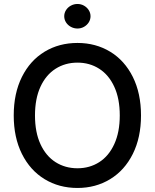

<svg xmlns="http://www.w3.org/2000/svg" viewBox="-20 -932 775 962"><path d="M368.2 9.8Q275.9 9.8 203.4 -34.4Q130.9 -78.6 89.8 -160.9Q48.8 -243.2 48.8 -353.5Q48.8 -464.4 89.8 -546.6Q130.9 -628.9 203.4 -672.9Q275.9 -716.8 368.2 -716.8Q459.5 -716.8 532 -672.9Q604.5 -628.9 645.5 -546.6Q686.5 -464.4 686.5 -353.5Q686.5 -243.2 645.5 -160.9Q604.5 -78.6 532 -34.4Q459.5 9.8 368.2 9.8ZM368.2 -618.2Q306.6 -618.2 258.3 -587.4Q210 -556.6 182.6 -497.1Q155.3 -437.5 155.3 -353.5Q155.3 -269.5 182.6 -210Q210 -150.4 258.3 -119.6Q306.6 -88.9 368.2 -88.9Q429.2 -88.9 477.3 -119.6Q525.4 -150.4 552.7 -210.2Q580.1 -270 580.1 -353.5Q580.1 -437.5 552.7 -497.1Q525.4 -556.6 477.3 -587.4Q429.2 -618.2 368.2 -618.2ZM301.8 -850.6Q301.8 -867.2 310.8 -881.3Q319.8 -895.5 335.2 -903.8Q350.6 -912.1 368.2 -912.1Q385.7 -912.1 400.6 -903.8Q415.5 -895.5 424.6 -881.3Q433.6 -867.2 433.6 -850.6Q433.6 -834 424.6 -819.8Q415.5 -805.7 400.6 -797.4Q385.7 -789.1 368.2 -789.1Q350.6 -789.1 335.2 -797.4Q319.8 -805.7 310.8 -819.8Q301.8 -834 301.8 -850.6Z"/></svg>

Font: Pretendard Medium
Style: Regular
Weight: 500
Designer: Base glyphs from Inter by Rasmus Andersson; Hangeul glyphs from Noto Sans CJK(Source Han Sans) by Jang Soo-young and Kan
Foundry: Kil Hyung-jin
Version: Version 1.309